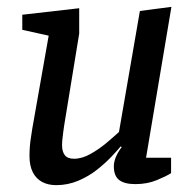

<svg xmlns="http://www.w3.org/2000/svg" viewBox="-20 -532 570 560"><path d="M144 8Q120 8 102.5 -1.5Q85 -11 75.5 -30Q66 -49 66 -77Q66 -89 67 -103.5Q68 -118 70.5 -132.5Q73 -147 74 -156L122 -428L45 -445V-489L211 -508V-434L167 -165Q166 -158 164.5 -147Q163 -136 162 -126Q161 -116 161 -108Q161 -90 169 -79.5Q177 -69 196 -69Q219 -69 244 -83Q269 -97 291.5 -116Q314 -135 327 -147L388 -500L480 -512L406 -72H479V-27Q465 -18 437 -6.5Q409 5 375 5Q343 5 327.5 -7Q312 -19 312 -47Q312 -59 317.5 -73Q323 -87 335 -103L332 -105Q323 -94 305 -75Q287 -56 263 -37Q239 -18 208.5 -5Q178 8 144 8Z"/></svg>

Font: Faustina Medium
Style: Italic
Weight: 500
Italic angle: -8°
Designer: Alfonso Garcia
Foundry: http://www.omnibus-type.com
Version: Version 1.200